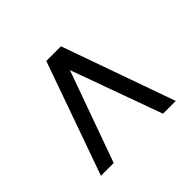

<svg xmlns="http://www.w3.org/2000/svg" viewBox="-115 -841 713 713"><g transform="rotate(-45 241.5 -484.5)"><path d="M45 -262 203 -707H280L438 -262H371L241 -621L112 -262Z"/></g></svg>

Font: Georama ExtraCondensed Thin
Style: Regular
Weight: 400
Version: Version 1.001